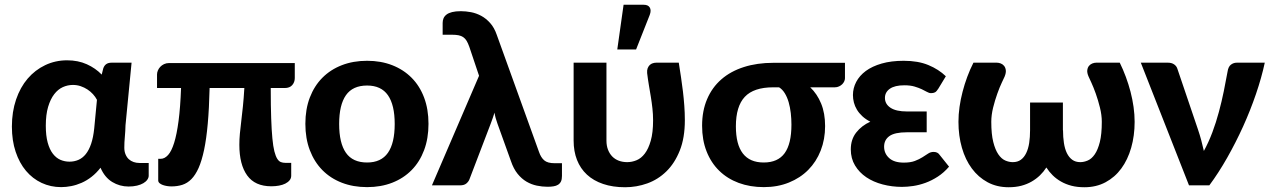

<svg xmlns="http://www.w3.org/2000/svg" viewBox="-20 -779 5340 807"><path d="M387.5 -359.5Q381 -372 370.8 -383.2Q360.5 -394.5 347.5 -403Q334.5 -411.5 319 -416.8Q303.5 -422 286.5 -422Q264.5 -422 244 -412.8Q223.5 -403.5 207.8 -383Q192 -362.5 182.2 -329.8Q172.5 -297 172.5 -250.5Q172.5 -208.5 180.5 -179.5Q188.5 -150.5 202.2 -132.8Q216 -115 234 -107.2Q252 -99.5 272 -99.5Q292 -99.5 309.5 -107Q327 -114.5 340.5 -131.2Q354 -148 363 -174.5Q372 -201 376 -239ZM605 -94V-40.5Q605 -32 599.2 -23.8Q593.5 -15.5 582.5 -9Q571.5 -2.5 555.8 1.2Q540 5 520.5 5Q483 5 451.5 -14.2Q420 -33.5 402.5 -74Q385 -51.5 364.8 -35.8Q344.5 -20 322.8 -10.5Q301 -1 279.2 3.2Q257.5 7.5 237 7.5Q193 7.5 155 -10.2Q117 -28 89.2 -61Q61.5 -94 45.8 -141Q30 -188 30 -247Q30 -309 47.5 -360.5Q65 -412 96.2 -448.5Q127.5 -485 170 -505.2Q212.5 -525.5 262 -525.5Q308 -525.5 344.8 -509Q381.5 -492.5 407.5 -465.5L414 -491.5Q422 -515.5 448.5 -515.5H533L507.5 -252.5Q507 -228.5 504.8 -204.8Q502.5 -181 502.5 -158.5Q502.5 -142 507.8 -129.8Q513 -117.5 521.5 -109.8Q530 -102 541.5 -98Q553 -94 566 -94Z M1219 -451Q1219 -433.5 1208.2 -421.2Q1197.5 -409 1176.5 -409H1118V-403.5Q1118 -333 1119.8 -282.5Q1121.5 -232 1124.8 -197.8Q1128 -163.5 1133.2 -143Q1138.5 -122.5 1145.2 -111.8Q1152 -101 1160.5 -97.8Q1169 -94.5 1179.5 -94.5H1204V-40.5Q1204 -29.5 1197.2 -21.2Q1190.5 -13 1179 -7.2Q1167.5 -1.5 1152.5 1.2Q1137.5 4 1120.5 4Q1051.5 4 1018.8 -41.8Q986 -87.5 986 -170.5Q986 -193 988.2 -217Q990.5 -241 994 -269.5Q997.5 -298 1001 -332Q1004.5 -366 1007 -409H861Q859 -323 853.2 -259Q847.5 -195 837.8 -149Q828 -103 814.8 -73.2Q801.5 -43.5 784.5 -26.2Q767.5 -9 746.5 -2.2Q725.5 4.5 700.5 4.5Q692 4.5 682.2 3Q672.5 1.5 664.2 -1.5Q656 -4.5 650.5 -9.2Q645 -14 645 -21V-111.5H655.5Q672 -111.5 686.5 -127.5Q701 -143.5 712 -178.8Q723 -214 730.5 -270.8Q738 -327.5 741 -409H640V-466Q640 -474 643.5 -482.5Q647 -491 653.5 -498Q660 -505 669.5 -509.5Q679 -514 691 -514H1219Z M1523 -523.5Q1581 -523.5 1628.5 -505Q1676 -486.5 1710 -452.2Q1744 -418 1762.5 -369Q1781 -320 1781 -258.5Q1781 -197 1762.5 -147.8Q1744 -98.5 1710 -64Q1676 -29.5 1628.5 -11Q1581 7.5 1523 7.5Q1464.5 7.5 1416.8 -11Q1369 -29.5 1335 -64Q1301 -98.5 1282.2 -147.8Q1263.5 -197 1263.5 -258.5Q1263.5 -320 1282.2 -369Q1301 -418 1335 -452.2Q1369 -486.5 1416.8 -505Q1464.5 -523.5 1523 -523.5ZM1523 -96Q1582 -96 1610.5 -136.8Q1639 -177.5 1639 -258Q1639 -338 1610.5 -378.8Q1582 -419.5 1523 -419.5Q1462.5 -419.5 1434 -378.8Q1405.5 -338 1405.5 -258Q1405.5 -177.5 1434 -136.8Q1462.5 -96 1523 -96Z M2342 -93V-39.5Q2342 -25 2337.8 -16.2Q2333.5 -7.5 2325.5 -2.5Q2317.5 2.5 2306.2 4.2Q2295 6 2281.5 6Q2259 6 2236.2 1.2Q2213.5 -3.5 2193 -15.5Q2172.5 -27.5 2155.5 -48.5Q2138.5 -69.5 2127.5 -102L2071 -259Q2061.5 -284.5 2058.5 -305.5Q2055 -294.5 2051.2 -283.2Q2047.5 -272 2043 -260.5L1953 -25Q1949 -15 1939.8 -7.5Q1930.5 0 1914 0H1795.5L1993.5 -460.5L1952.5 -582.5Q1947 -598 1941 -607.8Q1935 -617.5 1926.8 -623Q1918.5 -628.5 1907.2 -630.8Q1896 -633 1880 -633H1840.5V-682.5Q1840.5 -693 1844.2 -702Q1848 -711 1856.8 -717.8Q1865.5 -724.5 1880.2 -728.2Q1895 -732 1917 -732Q1937.5 -732 1959.8 -727.8Q1982 -723.5 2002.5 -712.5Q2023 -701.5 2040.2 -682.2Q2057.5 -663 2068 -632.5L2245.5 -140.5Q2253.5 -117 2267.5 -105Q2281.5 -93 2311 -93Z M2833 -515.5Q2838 -483.5 2842.5 -453.8Q2847 -424 2850.5 -394.5Q2854 -365 2856.2 -335Q2858.5 -305 2858.5 -273.5Q2858.5 -199.5 2837.2 -146.2Q2816 -93 2781 -58.8Q2746 -24.5 2700.8 -8.2Q2655.5 8 2607.5 8Q2555.5 8 2515 -5.8Q2474.5 -19.5 2447 -45Q2419.5 -70.5 2405.2 -106.8Q2391 -143 2391 -188V-515.5H2529V-188Q2529 -166.5 2535.5 -149.8Q2542 -133 2553.5 -121.2Q2565 -109.5 2581 -103.5Q2597 -97.5 2616.5 -97.5Q2636 -97.5 2655.5 -105.5Q2675 -113.5 2690.2 -133.5Q2705.5 -153.5 2715.2 -187.5Q2725 -221.5 2725 -273.5Q2725 -299 2722.2 -323.5Q2719.5 -348 2715.5 -372.5Q2711.5 -397 2707.2 -421.8Q2703 -446.5 2700 -472Q2699 -484 2702.2 -492.2Q2705.5 -500.5 2711 -505.8Q2716.5 -511 2723.8 -513.2Q2731 -515.5 2738 -515.5ZM2574.5 -571 2601 -759H2685.5Q2704.5 -759 2711.2 -747.2Q2718 -735.5 2711 -716.5L2653.5 -571Z M3230 -412Q3148 -412 3110.5 -372Q3073 -332 3073 -248Q3073 -96 3190 -96Q3249.5 -96 3278 -135.2Q3306.5 -174.5 3306.5 -255Q3306.5 -279 3303.8 -303.5Q3301 -328 3294.8 -349.5Q3288.5 -371 3278.5 -387.2Q3268.5 -403.5 3254.5 -412ZM3531.5 -515V-450Q3531.5 -444 3528.5 -437.2Q3525.5 -430.5 3520 -425Q3514.5 -419.5 3506.5 -415.8Q3498.5 -412 3489 -412H3385.5Q3414.5 -384.5 3431.2 -344Q3448 -303.5 3448 -249Q3448 -193.5 3429.5 -146.2Q3411 -99 3377.2 -65Q3343.5 -31 3296 -11.8Q3248.5 7.5 3190.5 7.5Q3132.5 7.5 3084.8 -10.2Q3037 -28 3002.8 -61.5Q2968.5 -95 2949.8 -142.8Q2931 -190.5 2931 -250.5Q2931 -313 2952 -362.2Q2973 -411.5 3012 -445.5Q3051 -479.5 3106.5 -497.2Q3162 -515 3231 -515Z M3969 -78.5Q3947 -53 3921.5 -36.5Q3896 -20 3869.8 -10.5Q3843.5 -1 3818 2.8Q3792.5 6.5 3771 6.5Q3729 6.5 3690 -3.8Q3651 -14 3621.2 -34Q3591.5 -54 3573.8 -83.5Q3556 -113 3556 -151Q3556 -193 3578.8 -222Q3601.5 -251 3638 -267.5Q3618.5 -277.5 3604.5 -290.5Q3590.5 -303.5 3581.8 -318Q3573 -332.5 3569 -348.2Q3565 -364 3565 -379.5Q3565 -408.5 3578.8 -434.8Q3592.5 -461 3619.2 -480.8Q3646 -500.5 3686 -512Q3726 -523.5 3778.5 -523.5Q3839 -523.5 3882.2 -505.5Q3925.5 -487.5 3955.5 -458.5L3924 -406.5Q3916.5 -394.5 3910 -391Q3903.5 -387.5 3893.5 -387.5Q3885 -387.5 3876 -392.8Q3867 -398 3854.2 -404Q3841.5 -410 3824 -415.2Q3806.5 -420.5 3781 -420.5Q3741 -420.5 3720.2 -406Q3699.5 -391.5 3699.5 -367.5Q3699.5 -341.5 3723 -326Q3746.5 -310.5 3792 -310.5H3875V-223H3792Q3740.5 -223 3718.2 -207Q3696 -191 3696 -162.5Q3696 -134 3717 -114.8Q3738 -95.5 3778.5 -95.5Q3807 -95.5 3825.2 -102.5Q3843.5 -109.5 3857 -118Q3870.5 -126.5 3881 -133.5Q3891.5 -140.5 3904 -140.5Q3921 -140.5 3929 -128.5Z M4686.5 -515.5Q4700.5 -487 4712 -456Q4723.5 -425 4731.8 -393.2Q4740 -361.5 4744.5 -329.5Q4749 -297.5 4749 -267Q4749 -208.5 4734.5 -158Q4720 -107.5 4693 -70.8Q4666 -34 4626.8 -13Q4587.5 8 4538 8Q4508 8 4483.8 1.8Q4459.5 -4.5 4439.8 -15.8Q4420 -27 4404.8 -42Q4389.5 -57 4378 -75Q4366.5 -57 4351 -42Q4335.5 -27 4316 -15.8Q4296.5 -4.5 4272.5 1.8Q4248.5 8 4219.5 8Q4170 8 4131 -13Q4092 -34 4064.8 -70.8Q4037.5 -107.5 4023 -158Q4008.5 -208.5 4008.5 -267Q4008.5 -297.5 4013 -329.5Q4017.5 -361.5 4025.8 -393.2Q4034 -425 4045.5 -456Q4057 -487 4071.5 -515.5H4170.5Q4177.5 -515.5 4185.8 -512.5Q4194 -509.5 4200 -502.5Q4206 -495.5 4207.5 -484.2Q4209 -473 4202.5 -457Q4200 -451.5 4190.8 -432Q4181.5 -412.5 4171.8 -385.2Q4162 -358 4154.2 -326.8Q4146.5 -295.5 4146.5 -267Q4146.5 -215 4154.8 -182.2Q4163 -149.5 4176 -130.5Q4189 -111.5 4205 -104.5Q4221 -97.5 4237 -97.5Q4257 -97.5 4270.8 -107.5Q4284.5 -117.5 4293.2 -135.5Q4302 -153.5 4305.8 -178Q4309.5 -202.5 4309.5 -231.5V-348H4447.5V-231.5H4448Q4448 -202.5 4451.8 -178Q4455.5 -153.5 4464.2 -135.5Q4473 -117.5 4486.8 -107.5Q4500.5 -97.5 4520.5 -97.5Q4536 -97.5 4552.2 -104.5Q4568.5 -111.5 4581.5 -130.5Q4594.5 -149.5 4602.8 -182.2Q4611 -215 4611 -267Q4611 -295.5 4603.2 -326.8Q4595.5 -358 4585.8 -385.2Q4576 -412.5 4567 -432Q4558 -451.5 4555.5 -457Q4548.5 -473 4550 -484.2Q4551.5 -495.5 4557.5 -502.5Q4563.5 -509.5 4571.8 -512.5Q4580 -515.5 4587 -515.5Z M5296 -515.5Q5282.5 -452.5 5259 -383.8Q5235.5 -315 5204.8 -247.2Q5174 -179.5 5138 -116Q5102 -52.5 5063 0H4977.5L4775 -515.5H4889.5Q4904.5 -515.5 4914.8 -508.5Q4925 -501.5 4928.5 -490.5L5015 -235.5Q5023 -212 5029 -189.5Q5035 -167 5040 -144.5Q5060 -181 5075.8 -223Q5091.5 -265 5103.2 -308.8Q5115 -352.5 5123.8 -395.8Q5132.5 -439 5139.5 -477.5Q5142.5 -498.5 5153.5 -507Q5164.5 -515.5 5178 -515.5Z"/></svg>

Font: Lato 2
Style: Regular
Weight: 800
Designer: Lukasz Dziedzic with Adam Twardoch and Botio Nikoltchev
Foundry: tyPoland Lukasz Dziedzic
Version: Version 2.015; 2015-08-06; http://www.latofonts.com/